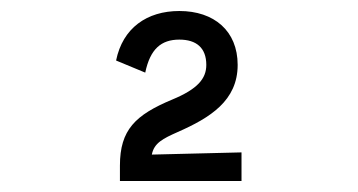

<svg xmlns="http://www.w3.org/2000/svg" viewBox="-20 -823 650 349"><path d="M191 -713 244 -691C253 -734 273 -751 306 -751C337 -751 355 -736 355 -705C355 -680 339 -661 293 -642C226 -614 198 -587 198 -522V-494H419V-546L256 -542C260 -563 276 -571 303 -583C362 -609 412 -640 412 -705C412 -767 369 -803 306 -803C247 -803 203 -772 191 -713Z"/></svg>

Font: Necto Mono
Style: Regular
Weight: 400
Designer: Marco Condello
Foundry: Collletttivo
Version: Version 1.300;Glyphs 3.2 (3217)